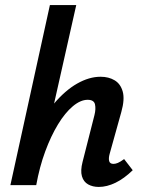

<svg xmlns="http://www.w3.org/2000/svg" viewBox="-20 -731 569 758"><path d="M370 7Q346 7 328 -3Q310 -13 303.5 -35Q297 -57 306 -92L353 -277Q359 -301 355 -319Q351 -337 326 -337Q298 -337 267.5 -311.5Q237 -286 209 -240Q181 -194 158.5 -133Q136 -72 123 0H49Q73 -107 110 -187Q147 -267 192 -320.5Q237 -374 284.5 -401Q332 -428 377 -428Q409 -428 432.5 -414Q456 -400 464.5 -369.5Q473 -339 459 -289L413 -124Q408 -106 411 -95Q414 -84 428 -84Q436 -84 445.5 -88Q455 -92 470 -103L504 -59Q470 -26 436 -9.5Q402 7 370 7ZM21 0 177 -711H281L121 0Z"/></svg>

Font: Ysabeau Infant
Style: Bold Italic
Weight: 700
Italic angle: -12°
Designer: Christian Thalmann (Catharsis Fonts)
Version: Version 2.001;gftools[0.9.30]; featfreeze: ss01,ss02,lnum